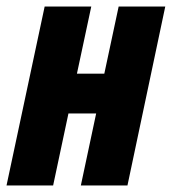

<svg xmlns="http://www.w3.org/2000/svg" viewBox="-31 -569 527 589"><path d="M-11 0 106 -549H249L205 -343H289L333 -549H476L360 0H217L264 -221H179L132 0Z"/></svg>

Font: Noto Sans ExtraCondensed ExtraBold
Style: Italic
Weight: 800
Width: 2
Italic angle: -12°
Designer: Monotype Design Team
Foundry: Monotype Imaging Inc.
Version: Version 2.013; ttfautohint (v1.8.4.7-5d5b)